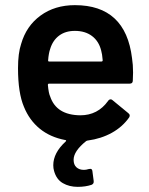

<svg xmlns="http://www.w3.org/2000/svg" viewBox="-20 -539 580 746"><path d="M493 -313Q497 -288 497 -257L496 -226Q496 -214 484 -214H171Q166 -214 166 -209Q169 -176 175 -164Q199 -92 292 -91Q360 -91 400 -147Q404 -153 410 -153Q414 -153 417 -150L479 -99Q484 -95 484 -90Q484 -87 482 -83Q456 -46 414.5 -23Q373 0 321 7Q319 7 315 9Q266 48 266 82Q266 101 277 111Q288 121 306 121Q315 121 324 118Q327 117 331 117Q338 117 339 126L344 164V168Q344 175 336 179Q312 187 282 187Q249 187 224 172.5Q199 158 190 125Q187 115 187 103Q187 55 235 11Q237 9 237 7Q237 5 233 5Q175 -6 134.5 -39Q94 -72 73 -124Q50 -178 50 -274Q50 -332 62 -368Q82 -438 137.5 -478.5Q193 -519 271 -519Q468 -519 493 -313ZM271 -419Q234 -419 209.5 -400.5Q185 -382 175 -349Q169 -332 167 -305Q167 -304 167 -303Q167 -300 171 -300H374Q379 -300 379 -305Q377 -330 373 -343Q364 -379 337.5 -399Q311 -419 271 -419Z"/></svg>

Font: LinhAnh SemBd
Style: Regular
Weight: 600
Monospace: yes
Designer: Jeremy Tribby
Foundry: Tribby Type
Version: Version 1.408